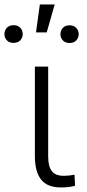

<svg xmlns="http://www.w3.org/2000/svg" viewBox="-65 -822 385 847"><path d="M0 0ZM147.5 -528.3V-131.8Q147.5 -88.9 163.3 -67.6Q179.2 -46.4 216.3 -46.4Q239.3 -46.4 263.7 -51.3L266.1 -2.4Q239.3 4.9 203.6 4.9Q143.6 4.9 116.2 -30Q88.9 -64.9 88.9 -132.8V-528.3ZM110.8 -802.2H176.3L141.1 -679.2H93.8ZM-45.4 -671.4Q-45.4 -688 -34.7 -699.5Q-23.9 -710.9 -5.4 -710.9Q13.7 -710.9 24.4 -699.5Q35.2 -688 35.2 -671.4Q35.2 -655.3 24.4 -644Q13.7 -632.8 -5.4 -632.8Q-23.9 -632.8 -34.7 -644Q-45.4 -655.3 -45.4 -671.4ZM201.7 -670.9Q201.7 -687.5 212.4 -699Q223.1 -710.4 241.7 -710.4Q260.3 -710.4 271.2 -699Q282.2 -687.5 282.2 -670.9Q282.2 -654.8 271.2 -643.6Q260.3 -632.3 241.7 -632.3Q223.1 -632.3 212.4 -643.6Q201.7 -654.8 201.7 -670.9Z"/></svg>

Font: Roboto Light
Style: Regular
Weight: 300
Designer: Google
Version: Version 2.134; 2016; ttfautohint (v1.6)